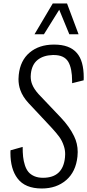

<svg xmlns="http://www.w3.org/2000/svg" viewBox="-20 -1075 502 1105"><path d="M178.7 -877.9 283.7 -1055.2H365.7L432.1 -877.9H378.9L320.8 -1019L232.9 -877.9ZM220.7 9.8Q124.5 9.8 81.1 -47.9Q40 -101.6 40 -195.3Q40 -202.6 40.5 -210L110.4 -229.5Q110.4 -197.3 113 -172.6Q115.7 -147.9 123.3 -124.3Q130.9 -100.6 143.6 -85.4Q156.2 -70.3 177.5 -61Q198.7 -51.8 227.5 -51.8Q342.3 -51.8 354 -168.9Q355 -178.7 355 -188Q355 -211.9 347.7 -233.9Q337.9 -264.6 321 -287.6Q304.2 -310.5 273.4 -343.8L144.5 -481.4Q110.4 -518.1 96.7 -557.6Q86.4 -586.4 86.4 -620.1Q86.4 -631.8 87.9 -644.5Q96.7 -727.1 150.6 -772.5Q204.6 -817.9 288.6 -818.4Q290.5 -818.4 292 -818.4Q380.4 -818.4 421.9 -770.5Q461.9 -725.6 461.9 -628.9Q461.9 -621.1 461.4 -612.8L395 -596.2Q395 -602.5 395 -608.4Q395 -681.2 373 -719.2Q349.6 -758.3 289.6 -758.3Q286.6 -758.3 283.7 -758.3Q230 -756.8 196.8 -730.5Q163.6 -704.1 157.7 -650.9Q156.7 -642.6 156.7 -634.8Q156.7 -610.8 164.6 -590.8Q174.8 -563.5 202.1 -533.2L330.6 -397.9Q380.4 -345.2 406.2 -291.5Q427.2 -249 427.2 -200.2Q427.2 -187.5 425.8 -174.3Q416.5 -85.9 360.6 -38.1Q304.7 9.8 220.7 9.8Z"/></svg>

Font: Oswald
Style: Light
Weight: 300
Designer: Vernon Adams
Foundry: Vernon Adams
Version: 3.0; ttfautohint (v0.95.6-bc232) -l 8 -r 50 -G 200 -x 0 -w "